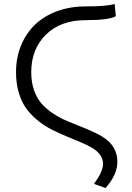

<svg xmlns="http://www.w3.org/2000/svg" viewBox="-20 -740 662 960"><path d="M60.1 -378.9Q60.1 -450.7 84.7 -511.5Q109.4 -572.3 154.1 -615.7Q198.7 -659.2 264.2 -683.6Q329.6 -708 408.2 -708Q514.2 -708 553.2 -720.2L559.1 -659.2Q527.3 -639.2 408.2 -639.2Q283.2 -639.2 209.7 -566.9Q136.2 -494.6 136.2 -378.9Q136.2 -327.6 150.9 -286.9Q165.5 -246.1 190.4 -219Q215.3 -191.9 247.8 -170.9Q280.3 -149.9 315.9 -134.8Q351.6 -119.6 387.2 -105.7Q422.9 -91.8 455.3 -76.4Q487.8 -61 512.7 -42Q537.6 -22.9 552.2 5.4Q566.9 33.7 566.9 69.8Q566.9 132.8 507.8 200.2L450.2 179.2Q464.4 158.7 472.7 145.3Q481 131.8 488 113.3Q495.1 94.7 495.1 79.1Q495.1 54.2 480.2 33.9Q465.3 13.7 440.2 -1Q415 -15.6 382.3 -29.3Q349.6 -43 313.5 -57.9Q277.3 -72.8 241.5 -90.6Q205.6 -108.4 172.9 -134.3Q140.1 -160.2 115 -192.6Q89.8 -225.1 75 -272.9Q60.1 -320.8 60.1 -378.9Z"/></svg>

Font: LT Superior
Style: Regular
Weight: 400
Designer: Daniel Lyons
Foundry: LyonsType
Version: Version 1.000